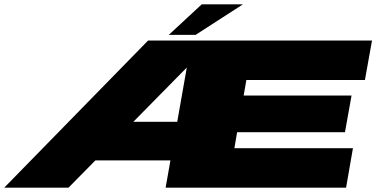

<svg xmlns="http://www.w3.org/2000/svg" viewBox="-24 -861 1742 881"><path d="M-4.5 0H290.5L890 -609L902.5 -675H655.5ZM271.5 -125H782.5L814 -302H363ZM736 0H1564L1595.5 -181H1051.5L1064 -254.5H1559L1589 -422.5H1094L1106.5 -494H1650.5L1683 -675H855ZM750.5 -701H873.5L1090.5 -841H901.5Z"/></svg>

Font: Anybody ExtraExpanded Black
Style: Italic
Weight: 900
Width: 8
Italic angle: -10°
Version: Version 1.113;gftools[0.9.25]